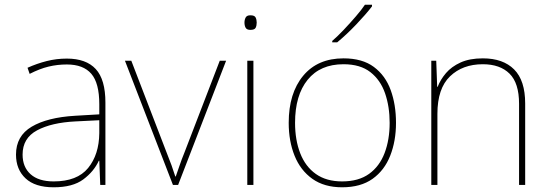

<svg xmlns="http://www.w3.org/2000/svg" viewBox="-20 -786 2336 816"><path d="M264 -537Q346 -537 387 -492.5Q428 -448 428 -350V0H406L402 -103H400Q379 -57 334 -23.5Q289 10 208 10Q129 10 88.5 -28Q48 -66 48 -129Q48 -208 114.5 -247.5Q181 -287 299 -294L402 -300V-343Q402 -433 368 -472.5Q334 -512 264 -512Q224 -512 186.5 -503Q149 -494 106 -472L97 -498Q137 -516 178.5 -526.5Q220 -537 264 -537ZM301 -270Q199 -265 137.5 -232Q76 -199 76 -129Q76 -76 110 -45.5Q144 -15 208 -15Q308 -15 354.5 -72Q401 -129 402 -220V-275Z M715 0 511 -528H538L688 -138Q701 -106 709 -83.5Q717 -61 725 -36H727Q736 -61 743.5 -83.5Q751 -106 764 -138L914 -528H941L737 0Z M1044 -721Q1062 -721 1066.5 -711.5Q1071 -702 1071 -690Q1071 -677 1066.5 -668Q1062 -659 1044 -659Q1029 -659 1024 -668Q1019 -677 1019 -690Q1019 -702 1024 -711.5Q1029 -721 1044 -721ZM1057 -528V0H1031V-528Z M1663 -264Q1663 -187 1638.5 -124.5Q1614 -62 1563.5 -26Q1513 10 1434 10Q1358 10 1307.5 -26Q1257 -62 1232 -124Q1207 -186 1207 -264Q1207 -390 1268.5 -464Q1330 -538 1440 -538Q1520 -538 1569 -501.5Q1618 -465 1640.5 -403Q1663 -341 1663 -264ZM1234 -264Q1234 -191 1256 -134.5Q1278 -78 1322.5 -46.5Q1367 -15 1434 -15Q1504 -15 1548.5 -47Q1593 -79 1614.5 -135.5Q1636 -192 1636 -264Q1636 -333 1616.5 -389.5Q1597 -446 1554 -479.5Q1511 -513 1440 -513Q1341 -513 1287.5 -447Q1234 -381 1234 -264ZM1561 -759Q1535 -725 1494 -682Q1453 -639 1413 -606H1392V-612Q1415 -632 1441.5 -660Q1468 -688 1492.5 -716.5Q1517 -745 1531 -766H1561Z M2032 -538Q2118 -538 2165 -491Q2212 -444 2212 -346V0H2186V-345Q2186 -433 2145.5 -473Q2105 -513 2032 -513Q1946 -513 1892.5 -461.5Q1839 -410 1839 -302V0H1813V-528H1834L1838 -417H1840Q1852 -448 1875.5 -475.5Q1899 -503 1937.5 -520.5Q1976 -538 2032 -538Z"/></svg>

Font: Noto Sans Bengali Thin
Style: Regular
Weight: 100
Designer: Jelle Bosma - Monotype Design Team
Foundry: Monotype Imaging Inc.
Version: Version 2.003; ttfautohint (v1.8.4.7-5d5b)